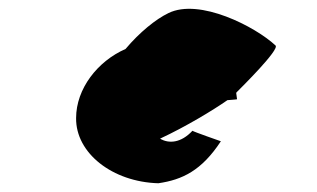

<svg xmlns="http://www.w3.org/2000/svg" viewBox="-20 -721 724 439"><path d="M154 -451C153 -371 237 -305 342 -302C397 -310 441 -331 485 -398C485 -398 422 -420 420 -422C394 -394 366 -392 346 -404C406 -432 467 -469 500 -492C516 -493 522 -494 522 -494C521 -499 521 -504 520 -509C521 -509 521 -510 521 -510C532 -521 620 -608 610 -617C564 -660 436 -726 365 -691C336 -677 299 -647 267 -609C203 -581 154 -518 154 -451Z"/></svg>

Font: Ampere
Style: SCExt
Weight: 400
Version: Version 1